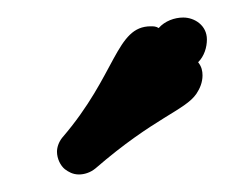

<svg xmlns="http://www.w3.org/2000/svg" viewBox="-20 -745 286 219"><path d="M161 -713C158 -715 155 -715 152 -715C112 -715 113 -660 51 -588C47 -583 45 -577 45 -572C45 -564 49 -556 54 -552C58 -549 63 -546 70 -546C76 -546 83 -548 89 -553C156 -611 191 -619 204 -638C208 -644 211 -651 211 -659C211 -664 210 -669 206 -674C213 -681 216 -691 216 -700C216 -716 202 -725 189 -725C179 -725 168 -721 161 -713Z"/></svg>

Font: Milonga
Style: Regular
Weight: 400
Designer: Pablo Impallari, Brenda Gallo, Rodrigo Fuenzalida
Foundry: Pablo Impallari, Brenda Gallo, Rodrigo Fuenzalida
Version: Version 1.000